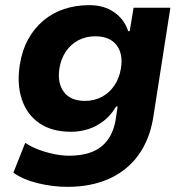

<svg xmlns="http://www.w3.org/2000/svg" viewBox="-20 -536 720 746"><path d="M242 190Q185 190 127.5 176Q70 162 32 135L78 19Q100 34 129 45Q158 56 189.5 62.5Q221 69 248 69Q329 69 373 34Q417 -1 429 -68L437 -122H431Q412 -89 384 -67Q356 -45 323.5 -34.5Q291 -24 256 -24Q182 -24 133.5 -57Q85 -90 65 -149.5Q45 -209 57 -285Q66 -341 89.5 -383.5Q113 -426 148.5 -456Q184 -486 229.5 -501Q275 -516 327 -516Q384 -516 423.5 -488.5Q463 -461 478 -415H484L499 -506H642L575 -77Q561 7 517.5 67Q474 127 404 158.5Q334 190 242 190ZM310 -144Q346 -144 375.5 -159.5Q405 -175 424.5 -204Q444 -233 450 -271Q459 -327 432.5 -361Q406 -395 350 -395Q314 -395 284.5 -379.5Q255 -364 236 -336Q217 -308 211 -271Q202 -214 228 -179Q254 -144 310 -144Z"/></svg>

Font: Nunito Sans 6pt ExtraBold
Style: Italic
Weight: 800
Italic angle: -9°
Version: Version 3.101;gftools[0.9.27]